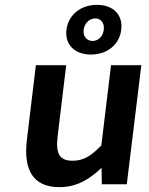

<svg xmlns="http://www.w3.org/2000/svg" viewBox="-20 -760 616 792"><path d="M225 12C295 12 348 -19 399 -68L400 0H503L563 -491H438L398 -160C354 -115 323 -97 280 -97C228 -97 208 -122 218 -200L253 -491H128L91 -184C76 -61 115 12 225 12ZM480 -637C488 -699 447 -740 380 -740C313 -740 262 -699 254 -637C247 -576 288 -535 355 -535C422 -535 473 -576 480 -637ZM325 -637C329 -666 350 -684 373 -684C395 -684 412 -666 408 -637C405 -609 384 -591 362 -591C339 -591 322 -609 325 -637Z"/></svg>

Font: Falling Sky
Style: MedObl
Weight: 500
Designer: Paul D. Hunt
Foundry: Adobe Systems Incorporated
Version: Version 1.02